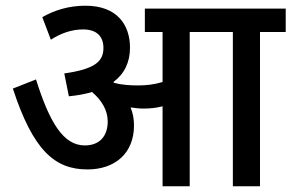

<svg xmlns="http://www.w3.org/2000/svg" viewBox="-20 -652 1020 672"><path d="M449 -213C449 -236 445 -257 437 -276C452 -274 467 -272 481 -272C504 -272 527 -274 549 -280V0H644V-540H795V0H890V-540H980V-622H487V-540H549V-365C520 -356 491 -353 463 -353C435 -353 405 -355 379 -362C378 -363 378 -364 377 -365C416 -394 435 -435 435 -485C435 -564 391 -632 279 -632C222 -632 172 -617 128 -592L158 -513C195 -537 233 -549 271 -549C318 -549 342 -525 342 -484C342 -437 312 -410 205 -395L221 -315C252 -318 279 -323 302 -330C335 -302 357 -267 357 -227C357 -174 327 -143 277 -143C202 -143 154 -222 106 -374L25 -342C96 -125 172 -59 286 -59C382 -59 449 -115 449 -213Z"/></svg>

Font: Noto Sans Devanagari SemiCondensed Medium
Style: Regular
Weight: 500
Width: 4
Designer: Jelle Bosma - Monotype Design Team
Foundry: Monotype Imaging Inc.
Version: Version 2.004